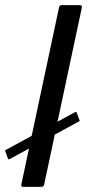

<svg xmlns="http://www.w3.org/2000/svg" viewBox="-25 -728 341 748"><path d="M58 -9 205 -699Q206 -708 216 -708H285Q295 -708 294 -699L147 -9Q145 0 135 0H66Q56 0 58 -9ZM12 -108Q9 -107 8 -107.5Q7 -108 7 -108L-5 -140Q-6 -142 -2 -144L269 -292Q271 -293 273 -291L285 -259Q287 -257 283 -255Z"/></svg>

Font: Glory Thin Medium
Style: Italic
Weight: 500
Italic angle: -12°
Version: Version 1.011